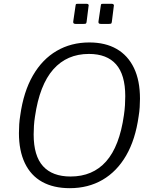

<svg xmlns="http://www.w3.org/2000/svg" viewBox="-20 -974 802 1004"><path d="M345 10Q260 10 200.5 -23Q141 -56 110 -121Q79 -186 79 -278Q79 -300 80.5 -323.5Q82 -347 86 -371Q103 -494 152 -579Q201 -664 276.5 -708Q352 -752 447 -752Q531 -752 590 -718Q649 -684 680.5 -618.5Q712 -553 712 -458Q712 -437 710.5 -413.5Q709 -390 705 -366Q688 -244 639.5 -160.5Q591 -77 516 -33.5Q441 10 345 10ZM349 -51Q465 -51 535 -130Q605 -209 628 -372Q632 -399 633.5 -424Q635 -449 635 -471Q635 -583 587 -637.5Q539 -692 445 -692Q330 -692 258.5 -611Q187 -530 163 -365Q159 -340 157.5 -316Q156 -292 156 -271Q156 -159 205 -105Q254 -51 349 -51ZM443 -941 433 -861Q432 -853 429.5 -851Q427 -849 417 -849H375Q367 -849 364.5 -852.5Q362 -856 363 -862L375 -944Q376 -951 377.5 -952.5Q379 -954 385 -954H434Q440 -954 442.5 -950.5Q445 -947 443 -941ZM575 -941 565 -861Q564 -853 561.5 -851Q559 -849 549 -849H507Q499 -849 496.5 -852.5Q494 -856 495 -862L507 -944Q508 -951 509.5 -952.5Q511 -954 517 -954H566Q571 -954 574 -950.5Q577 -947 575 -941Z"/></svg>

Font: Libre Franklin Light
Style: Italic
Weight: 300
Italic angle: -8°
Designer: Pablo Impallari, Rodrigo Fuenzalida, Nhung Nguyen
Foundry: Impallari Type
Version: Version 3.000